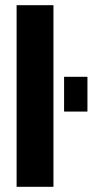

<svg xmlns="http://www.w3.org/2000/svg" viewBox="-20 -720 357 740"><path d="M44 0V-700H186V0ZM227 -290V-424H317V-290Z"/></svg>

Font: Tektur SemiCondensed SemiBold
Style: Regular
Weight: 600
Width: 4
Designer: Adam Jagosz
Foundry: Adam Jagosz
Version: Version 1.005;gftools[0.9.30]